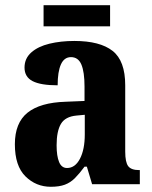

<svg xmlns="http://www.w3.org/2000/svg" viewBox="-20 -706 581 736"><path d="M175 10Q118 10 77.5 -30Q37 -70 37 -153Q37 -235 85.5 -274Q134 -313 232 -316L304 -319V-374Q304 -430 292 -458.5Q280 -487 252 -487Q226 -487 213.5 -459Q201 -431 201 -379Q136 -379 105 -395Q74 -411 74 -447Q74 -482 100 -505Q126 -528 169.5 -538.5Q213 -549 265 -549Q363 -549 411.5 -511Q460 -473 460 -379V-125Q460 -84 471.5 -69Q483 -54 513 -54H516V0H333L313 -67H304Q284 -40 267 -23Q250 -6 228.5 2Q207 10 175 10ZM237 -62Q268 -62 286.5 -97.5Q305 -133 305 -191V-266L273 -263Q230 -259 213.5 -231Q197 -203 197 -149Q197 -108 206.5 -85Q216 -62 237 -62ZM147 -605V-686H402V-605Z"/></svg>

Font: Noto Serif Lao Condensed ExtraBold
Style: Regular
Weight: 800
Width: 3
Designer: Monotype Design Team
Foundry: Monotype Imaging Inc.
Version: Version 2.003; ttfautohint (v1.8.4.7-5d5b)